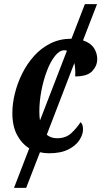

<svg xmlns="http://www.w3.org/2000/svg" viewBox="-20 -734 492 932"><path d="M48 178 122 -14Q85 -37 62.5 -79.5Q40 -122 40 -185Q40 -230 52 -279.5Q64 -329 87.5 -376.5Q111 -424 145.5 -462.5Q180 -501 225.5 -523.5Q271 -546 326 -546Q327 -546 327 -546L392 -714H451L383 -538Q419 -526 435.5 -501.5Q452 -477 452 -447Q452 -415 428 -389Q404 -363 345 -363Q347 -399 341 -428L207 -80Q227 -63 257 -63Q300 -63 326.5 -88Q353 -113 371 -141Q383 -131 383 -106Q383 -81 365.5 -54Q348 -27 311.5 -8.5Q275 10 218 10Q195 10 174 5L107 178ZM171 -193Q171 -169 174 -149L305 -488Q299 -490 292 -490Q269 -490 247 -462.5Q225 -435 208 -390.5Q191 -346 181 -294Q171 -242 171 -193Z"/></svg>

Font: Noto Serif ExtraCondensed
Style: Bold Italic
Weight: 700
Width: 2
Italic angle: -12°
Designer: Monotype Design Team
Foundry: Monotype Imaging Inc.
Version: Version 2.013; ttfautohint (v1.8.4.7-5d5b)